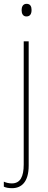

<svg xmlns="http://www.w3.org/2000/svg" viewBox="-43 -743 253 1004"><path d="M70 -690C70 -672 77 -657 95 -657C115 -657 122 -671 122 -691C122 -707 117 -723 96 -723C76 -723 70 -706 70 -690ZM20 241C69 241 107 209 107 123V-527H81V117C81 181 63 216 19 216C5 216 -10 213 -23 207V233C-13 238 1 241 20 241Z"/></svg>

Font: Noto Sans Oriya Cond Thin
Style: Regular
Weight: 100
Width: 3
Designer: Amélie Bonet and Sol Matas
Foundry: Google LLC
Version: Version 2.006